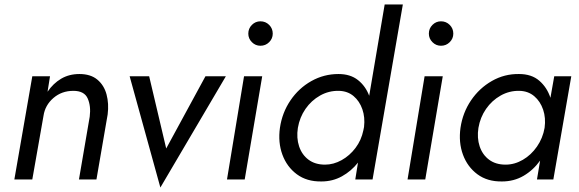

<svg xmlns="http://www.w3.org/2000/svg" viewBox="-20 -800 2581 856"><path d="M380 -280Q386 -327 371 -361Q356 -395 307 -395Q255 -395 218 -363Q181 -331 174 -284L124 0H44L124 -460H203L192 -391Q217 -428 252.5 -449Q288 -470 334 -470Q384 -470 414 -445Q444 -420 455 -379Q466 -338 460 -290L410 0H332Z M558 -460H645L721 -138L896 -460H987L695 36Z M1087 -650Q1087 -673 1103 -689Q1119 -705 1141 -705Q1164 -705 1180 -689Q1196 -673 1196 -650Q1196 -628 1180 -612Q1164 -596 1141 -596Q1119 -596 1103 -612Q1087 -628 1087 -650ZM1068 -460H1149L1071 0H992Z M1228 -230Q1238 -298 1275 -352.5Q1312 -407 1368 -438.5Q1424 -470 1489 -470Q1542 -470 1576 -443Q1610 -416 1626 -373L1695 -780H1776L1641 0H1564L1576 -75Q1546 -37 1504.5 -14Q1463 9 1413 9Q1348 10 1303.5 -23Q1259 -56 1239 -110.5Q1219 -165 1228 -230ZM1308 -230Q1301 -185 1313.5 -147.5Q1326 -110 1355.5 -88Q1385 -66 1429 -66Q1467 -66 1503 -86Q1539 -106 1565 -140.5Q1591 -175 1600 -219L1603 -234Q1608 -277 1595.5 -313Q1583 -349 1556.5 -371.5Q1530 -394 1491 -395Q1446 -396 1407 -374Q1368 -352 1342 -314.5Q1316 -277 1308 -230Z M1892 -650Q1892 -673 1908 -689Q1924 -705 1946 -705Q1969 -705 1985 -689Q2001 -673 2001 -650Q2001 -628 1985 -612Q1969 -596 1946 -596Q1924 -596 1908 -612Q1892 -628 1892 -650ZM1873 -460H1954L1876 0H1797Z M2033 -230Q2043 -298 2080 -352.5Q2117 -407 2173 -439Q2229 -471 2294 -470Q2350 -470 2384.5 -440Q2419 -410 2434 -364L2451 -460H2527L2447 0H2374L2388 -84Q2357 -41 2314 -16Q2271 9 2218 9Q2153 10 2108.5 -23Q2064 -56 2044 -110.5Q2024 -165 2033 -230ZM2113 -230Q2106 -185 2118.5 -147.5Q2131 -110 2160.5 -88Q2190 -66 2234 -66Q2274 -66 2311 -87.5Q2348 -109 2374 -146.5Q2400 -184 2408 -230Q2414 -274 2401.5 -311Q2389 -348 2362 -371Q2335 -394 2296 -395Q2251 -396 2212 -374Q2173 -352 2147 -314.5Q2121 -277 2113 -230Z"/></svg>

Font: Jost*
Style: Italic
Weight: 400
Italic angle: -10°
Version: Version 3.7